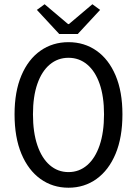

<svg xmlns="http://www.w3.org/2000/svg" viewBox="-20 -865 640 897"><path d="M300 12Q226 12 169 -29Q112 -70 80 -146.5Q48 -223 48 -331Q48 -437 80 -512.5Q112 -588 169 -628Q226 -668 300 -668Q374 -668 431 -628Q488 -588 520 -512.5Q552 -437 552 -331Q552 -223 520 -146.5Q488 -70 431 -29Q374 12 300 12ZM300 -61Q350 -61 387.5 -93.5Q425 -126 445.5 -186.5Q466 -247 466 -331Q466 -414 445.5 -473Q425 -532 387.5 -563.5Q350 -595 300 -595Q250 -595 212.5 -563.5Q175 -532 154.5 -473Q134 -414 134 -331Q134 -247 154.5 -186.5Q175 -126 212.5 -93.5Q250 -61 300 -61ZM256.6 -706.3 152.3 -818.8 188.4 -845.2 298 -752.5H302L411.6 -845.2L447.7 -818.8L343.4 -706.3Z"/></svg>

Font: Source Code Pro ExtraLight
Style: Regular
Weight: 200
Monospace: yes
Designer: Paul D. Hunt, Teo Tuominen
Foundry: Adobe
Version: Version 1.026;hotconv 1.1.0;makeotfexe 2.6.0